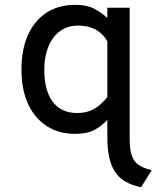

<svg xmlns="http://www.w3.org/2000/svg" viewBox="-20 -543 656 796"><path d="M565 233Q488.5 218 456.8 169.5Q425 121 425 27.5V-46.5Q402.5 -21 371.8 -4.5Q341 12 291 12Q225 12 175 -19.5Q125 -51 97 -110.8Q69 -170.5 69 -255Q69 -338 96 -398Q123 -458 173 -490.5Q223 -523 292.5 -523Q341 -523 372.5 -505.8Q404 -488.5 425 -468.5V-511H517.5V34.5Q517.5 90.5 534.8 119.8Q552 149 609 162.5ZM300 -74.5Q333 -74.5 357 -85.2Q381 -96 397.5 -111.2Q414 -126.5 425 -140.5V-372Q405.5 -405.5 374.8 -421.2Q344 -437 304.5 -437Q259 -437 227.8 -413.2Q196.5 -389.5 180 -348.2Q163.5 -307 163.5 -255Q163.5 -168 198.5 -121.2Q233.5 -74.5 300 -74.5Z"/></svg>

Font: Overpass Mono Medium
Style: Regular
Weight: 500
Monospace: yes
Designer: Delve Withrington, Dave Bailey
Foundry: Delve Fonts LLC
Version: Version 4.000